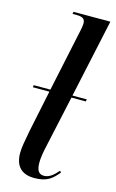

<svg xmlns="http://www.w3.org/2000/svg" viewBox="-119 -808 523 866"><g transform="rotate(15 142.0 -375.0)"><path d="M134 10C195 10 217 -12 245 -45L239 -52C218 -28 199 -11 174 -11C148 -11 139 -30 139 -64C139 -84 143 -112 152 -150L203 -384H270L272 -394H205L284 -760H112L110 -750H129C165 -750 169 -736 169 -719C169 -712 167 -700 164 -686L102 -394H24L23 -384H100L60 -192C51 -144 44 -110 44 -83C44 -24 73 10 134 10Z"/></g></svg>

Font: Noto Serif Display ExtraCondensed Medium
Style: Italic
Weight: 500
Width: 2
Italic angle: -12°
Designer: Monotype Design Team
Foundry: Monotype Imaging Inc.
Version: Version 2.009